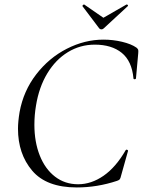

<svg xmlns="http://www.w3.org/2000/svg" viewBox="-20 -810 627 843"><path d="M59 -245Q59 -276 66 -318Q83 -411 139 -483.5Q195 -556 273.5 -596Q352 -636 434 -636Q476 -636 516 -626.5Q556 -617 579 -601Q585 -596 586.5 -592Q588 -588 587 -577L577 -466Q576 -462 571 -462Q566 -462 566 -466Q559 -542 514.5 -578Q470 -614 396 -614Q332 -614 278 -581Q224 -548 187.5 -487.5Q151 -427 138 -346Q131 -305 131 -262Q131 -187 154.5 -127.5Q178 -68 221.5 -34.5Q265 -1 323 -1Q381 -1 435 -38.5Q489 -76 532 -151Q534 -153 535 -153Q538 -153 540.5 -151Q543 -149 542 -147L512 -40Q509 -27 506 -23Q503 -19 494 -16Q407 13 317 13Q184 13 121.5 -60.5Q59 -134 59 -245ZM342 -784Q342 -786 345 -788.5Q348 -791 350 -790L434 -732L535 -790H537Q540 -790 541.5 -787.5Q543 -785 541 -783L435 -685Q431 -681 425 -681Q420 -681 416 -685L342 -783Z"/></svg>

Font: Cormorant Garamond
Style: Italic
Weight: 400
Italic angle: -10°
Designer: Christian Thalmann (Catharsis Fonts)
Foundry: Catharsis Fonts
Version: Version 4.000